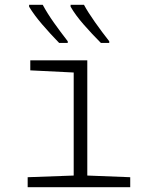

<svg xmlns="http://www.w3.org/2000/svg" viewBox="-20 -785 640 805"><path d="M438 -605V-612Q408 -650 378 -692.5Q348 -735 332 -765H276V-757Q296 -722 331 -682Q366 -642 403 -605ZM264 -605V-612Q233 -652 206 -690Q179 -728 159 -765H102V-757Q123 -722 157 -682.5Q191 -643 228 -605ZM526 0V-42L346 -49V-532H107V-490L289 -481V-49L96 -42V0Z"/></svg>

Font: Noto Sans Mono UI Light
Style: Regular
Weight: 300
Designer: Monotype Design team
Foundry: Monotype Imaging Inc.
Version: 1.000